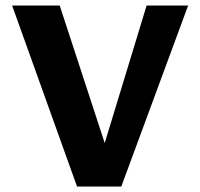

<svg xmlns="http://www.w3.org/2000/svg" viewBox="-20 -678 727 698"><path d="M260 0 24 -658H197L398 -44H326L513 -658H664L421 0Z"/></svg>

Font: Ysabeau ExtraBold
Style: Regular
Weight: 800
Designer: Christian Thalmann (Catharsis Fonts)
Version: Version 2.002